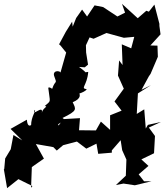

<svg xmlns="http://www.w3.org/2000/svg" viewBox="-58 -770 859 1001"><path d="M693 175 665 139 716 95 679 61 745 29 750 -61 718 -105 781 -134 713 -119 702 -100 694 -200 655 -176 661 -283 729 -326 680 -302 718 -372 727 -385 765 -474 763 -532 726 -533 779 -591 773 -635V-646L747 -746L718 -709L705 -714L660 -675L578 -750L594 -704L554 -684L480 -733L435 -742L396 -684L370 -720L339 -676L321 -631L318 -657L285 -604L250 -539L257 -533L287 -496L254 -380C274 -402 214 -410 224 -375C242 -326 231 -358 214 -307C174 -335 209 -268 193 -317C203 -228 211 -250 175 -217C198 -216 163 -207 160 -181C170 -229 105 -157 123 -197C133 -194 104 -165 104 -115C118 -136 87 -86 82 -146L-3 -98L58 -38L12 -66L-2 8L-31 56L-36 112H-38L-21 211L38 164L111 200L104 209L108 101C130 86 150 71 171 57L129 -19L220 -3L238 15L271 -13L343 -32L392 5L445 -21L454 32L525 26V14L571 -39L579 13L601 62L598 146L546 195L586 187L645 196L732 175ZM384 -419 401 -433 391 -496 390 -534 409 -575 430 -568 497 -598 588 -573 642 -578 626 -518 577 -539 581 -431 563 -455 557 -376 590 -302 595 -318 539 -241 576 -193 516 -169V-93L468 -136L442 -90L354 -91L359 -154L272 -149L247 -115C226 -95 256 -103 245 -122C289 -153 285 -140 268 -155C348 -194 338 -200 321 -237C370 -257 359 -281 351 -290C310 -266 388 -288 394 -305C359 -310 396 -322 402 -395C375 -394 407 -383 354 -421Z"/></svg>

Font: Asimov Aggro
Style: It
Weight: 500
Designer: Google
Version: Version 2.000980; 2014